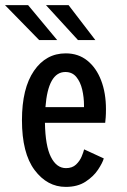

<svg xmlns="http://www.w3.org/2000/svg" viewBox="-28 -721 498 752"><path d="M229.5 11Q157 11 107.5 -55Q58 -121 58 -250.5Q58 -375 105 -443.5Q152 -512 229.5 -512Q279 -512 314.2 -483.5Q349.5 -455 368.2 -405.8Q387 -356.5 387 -293.5Q387 -274 386 -261Q385 -248 384 -240H148Q149.5 -149.5 171.5 -106Q193.5 -62.5 230.5 -62.5Q255 -62.5 269.8 -76.5Q284.5 -90.5 291.8 -108Q299 -125.5 301.5 -136L378.5 -100.5Q373.5 -83 356 -56.5Q338.5 -30 307.2 -9.5Q276 11 229.5 11ZM228 -439Q160.5 -439 150 -301.5H301V-308.5Q301 -340 294 -370Q287 -400 271 -419.5Q255 -439 228 -439ZM277.5 -564 152 -701H240.5L345.5 -564ZM125.5 -564 -8.5 -701H82L196 -564Z"/></svg>

Font: Trispace Condensed
Style: Regular
Weight: 400
Width: 3
Designer: Tyler Finck
Foundry: Etcetera Type Company
Version: Version 1.210; ttfautohint (v1.8.3)